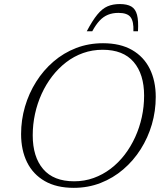

<svg xmlns="http://www.w3.org/2000/svg" viewBox="-20 -894 779 924"><path d="M137.5 -243Q137.5 -139 187.8 -80.2Q238 -21.5 337 -21.5Q386.5 -21.5 430.8 -37.5Q475 -53.5 512.5 -82Q550 -110.5 579.8 -149.2Q609.5 -188 630.5 -234Q651.5 -280 662.5 -330.5Q673.5 -381 673.5 -433.5Q673.5 -537 623.2 -595.8Q573 -654.5 474 -654.5Q424.5 -654.5 380 -638.8Q335.5 -623 298.2 -594.2Q261 -565.5 231.2 -527Q201.5 -488.5 180.5 -442.5Q159.5 -396.5 148.5 -345.8Q137.5 -295 137.5 -243ZM729.5 -427.5Q729.5 -359.5 710.8 -295.2Q692 -231 657 -175.8Q622 -120.5 573.2 -78.8Q524.5 -37 464.2 -13.5Q404 10 335 10Q252 10 195.5 -22.5Q139 -55 110.2 -113.2Q81.5 -171.5 81.5 -249Q81.5 -316.5 100.2 -380.8Q119 -445 153.8 -500.2Q188.5 -555.5 237.2 -597.5Q286 -639.5 346.2 -662.8Q406.5 -686 476 -686Q559 -686 615.5 -653.5Q672 -621 700.8 -562.8Q729.5 -504.5 729.5 -427.5ZM550 -832Q522 -832 499.8 -823Q477.5 -814 459.2 -794.5Q441 -775 424 -743.5H397.5Q425 -795.5 448.5 -824Q472 -852.5 497.5 -863.5Q523 -874.5 556.5 -874.5Q591.5 -874.5 611.8 -862.8Q632 -851 639.5 -822.5Q647 -794 644 -743.5H622Q624 -790.5 608.5 -811.2Q593 -832 550 -832Z"/></svg>

Font: Newsreader 16pt 16pt Light
Style: Italic
Weight: 300
Italic angle: -17°
Version: Version 1.003